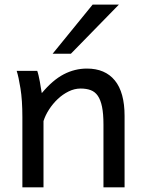

<svg xmlns="http://www.w3.org/2000/svg" viewBox="-20 -801 619 821"><path d="M422.4 0V-268.6Q422.4 -314.5 416.3 -344.2Q410.2 -374 398.2 -391.4Q386.2 -408.7 367.9 -415.5Q349.6 -422.4 324.7 -422.4Q298.3 -422.4 273.2 -409.9Q248 -397.5 227.1 -377.7Q206.1 -357.9 189.9 -333Q173.8 -308.1 166 -283.2V0H75.7V-300.3Q75.7 -372.6 67.6 -422.6Q59.6 -472.7 51.3 -498H139.2Q142.1 -490.2 145 -477.8Q147.9 -465.3 150.4 -451.7Q152.8 -438 154.8 -424.8L158.7 -402.8Q205.1 -458.5 252.4 -483.2Q299.8 -507.8 351.6 -507.8Q429.7 -507.8 471.2 -456.8Q512.7 -405.8 512.7 -305.2V0ZM488.3 -781.2 283.2 -571.3H205.1L376 -781.2Z"/></svg>

Font: Andika APac
Style: Regular
Weight: 400
Designer: Victor Gaultney, Annie Olsen, Julie Remington, Don Collingsworth, Eric Hays, Becca Hirsbrunner
Foundry: SIL International
Version: Version 5.000